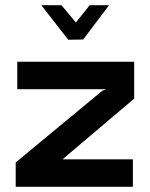

<svg xmlns="http://www.w3.org/2000/svg" viewBox="-20 -714 573 734"><path d="M219 -105H488V0H40V-93L371 -367L387 -373H46V-478H493V-337ZM215 -694 270 -628 323 -694H397L298 -563L241 -562L138 -694Z"/></svg>

Font: Turret Road ExtraBold
Style: Regular
Weight: 800
Designer: Noponies
Foundry: Noponies
Version: Version 1.001; ttfautohint (v1.8)